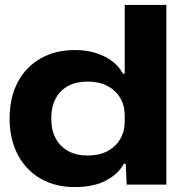

<svg xmlns="http://www.w3.org/2000/svg" viewBox="-20 -749 744 779"><path d="M283 10Q224 10 175.5 -9.5Q127 -29 92 -65.5Q57 -102 38 -153.5Q19 -205 19 -268Q19 -353 52 -415.5Q85 -478 145 -512Q205 -546 284 -546Q329 -546 367 -534.5Q405 -523 434 -501.5Q463 -480 479 -450H486V-729H655V0H494L490 -85H483Q460 -43 410 -16.5Q360 10 283 10ZM335 -118Q382 -118 415.5 -135.5Q449 -153 467.5 -184.5Q486 -216 486 -256V-280Q486 -321 467.5 -352Q449 -383 415.5 -400.5Q382 -418 335 -418Q290 -418 257 -400.5Q224 -383 206 -349.5Q188 -316 188 -268Q188 -221 206 -187.5Q224 -154 257 -136Q290 -118 335 -118Z"/></svg>

Font: Mona Sans Expanded
Style: Bold
Weight: 700
Width: 7
Designer: Deni Anggara
Foundry: GitHub
Version: Version 2.000